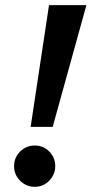

<svg xmlns="http://www.w3.org/2000/svg" viewBox="-20 -720 353 740"><path d="M98.1 -231 168.9 -700.2H313L183.1 -231ZM192.9 -80.1Q192.9 -47.4 169.9 -23.7Q147 0 114 0Q81.1 0 57.6 -23.4Q34.2 -46.9 34.2 -79.8Q34.2 -112.8 57.6 -136Q81.1 -159.2 114 -159.2Q147 -159.2 169.9 -136Q192.9 -112.8 192.9 -80.1Z"/></svg>

Font: UVF Lobster12
Style: Regular
Weight: 400
Designer: Pablo Impallari
Foundry: Pablo Impallari. www.impallari.com
Version: Version 1.004